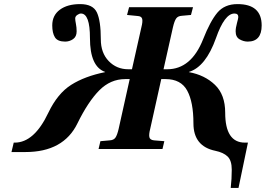

<svg xmlns="http://www.w3.org/2000/svg" viewBox="-20 -727 1297 937"><path d="M36 15 47 -31H52Q147 -31 216 -177Q261 -271 327.5 -313Q394 -355 493 -375V-376Q419 -402 419 -541Q419 -661 375 -661Q367 -661 357 -654Q347 -647 347 -637Q347 -628 350.5 -610.5Q354 -593 354 -574Q354 -548 336.5 -536Q319 -524 298 -524Q261 -524 248 -545Q235 -566 235 -603Q235 -652 272 -679.5Q309 -707 371 -707Q434 -707 453 -666Q472 -625 472 -535Q472 -469 510.5 -429Q549 -389 606 -389H624L670 -594Q677 -621 674 -634.5Q671 -648 651 -649L600 -654L610 -692H922L912 -654L868 -650Q848 -649 839.5 -636.5Q831 -624 824 -594L778 -389H796Q913 -389 971 -535Q1006 -624 1041 -665.5Q1076 -707 1139 -707Q1257 -707 1257 -603Q1257 -524 1189 -524Q1169 -524 1149.5 -535Q1130 -546 1130 -574Q1130 -591 1136.5 -614.5Q1143 -638 1143 -644Q1143 -661 1124 -661Q1076 -661 1034 -541Q984 -401 902 -376V-375Q979 -361 1029 -313Q1079 -265 1079 -177Q1079 -31 1175 -31H1190L1144 190H1106Q1111 146 1111 101Q1111 56 1090.5 36.5Q1070 17 1031 9Q924 -13 924 -125Q924 -229 893.5 -285Q863 -341 788 -341H767L713 -98Q706 -71 709 -57.5Q712 -44 732 -42L782 -38L773 0H461L470 -38L515 -42Q535 -43 543.5 -55.5Q552 -68 559 -98L613 -341H591Q519 -341 464.5 -286Q410 -231 358 -125Q290 15 104 15Z"/></svg>

Font: Lingua Franca
Style: Bold Italic
Weight: 700
Italic angle: -13°
Version: Version 1.19